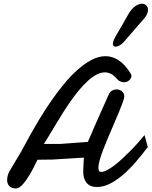

<svg xmlns="http://www.w3.org/2000/svg" viewBox="-20 -1011 829 1049"><path d="M525.4 -139.2Q522.9 -129.9 520.3 -117.9Q517.6 -106 517.6 -95.2Q517.6 -85.4 520.5 -78.6Q523.4 -71.8 533.2 -71.8Q546.4 -71.8 564.7 -81.3Q583 -90.8 604 -106.7Q625 -122.6 647.5 -143.3Q669.9 -164.1 691.9 -186.3Q713.9 -208.5 733.9 -231Q753.9 -253.4 769.5 -272.9L787.6 -208Q755.4 -165 721.2 -125.5Q687 -85.9 651.6 -55.7Q616.2 -25.4 580.6 -7.3Q544.9 10.7 509.8 10.7Q489.3 10.7 474.9 4.2Q460.4 -2.4 451.7 -13.9Q442.9 -25.4 438.7 -40.3Q434.6 -55.2 434.6 -71.8Q434.6 -78.1 435.1 -89.8Q435.5 -101.6 436.3 -114Q437 -126.5 437.7 -136.7Q438.5 -147 438.5 -149.9L265.1 -139.2L184.6 -138.2Q164.1 -93.8 144 -59.6Q135.3 -44.9 125.5 -30.8Q115.7 -16.6 106 -5.6Q96.2 5.4 86.4 12Q76.7 18.6 67.4 18.6Q52.7 18.6 43.5 14.2Q34.2 9.8 28.8 3.2Q23.4 -3.4 21.2 -11.7Q19 -20 19 -27.3Q19 -40 22.5 -52.5Q25.9 -64.9 32.2 -76.2L96.7 -184.6Q101.1 -191.4 114.5 -217.3Q127.9 -243.2 149.2 -281Q170.4 -318.8 198.2 -364.7Q226.1 -410.6 258.5 -457.8Q291 -504.9 327.4 -549.3Q363.8 -593.8 402.1 -628.2Q440.4 -662.6 479.5 -683.3Q518.6 -704.1 557.1 -704.1Q593.3 -704.1 628.2 -681.6Q663.1 -659.2 694.8 -607.9Q698.2 -601.1 698.2 -596.2Q698.2 -589.8 694.8 -583.5Q691.4 -577.1 685.8 -572.3Q680.2 -567.4 673.3 -564.5Q666.5 -561.5 659.2 -561.5Q650.4 -561.5 638.9 -565.4Q627.4 -569.3 617.2 -582Q602.1 -599.6 585.7 -607.7Q569.3 -615.7 553.2 -615.7Q530.3 -615.7 506.3 -602.8Q482.4 -589.8 458.3 -567.6Q434.1 -545.4 410.2 -516.4Q386.2 -487.3 363.8 -455.1Q341.3 -422.9 320.3 -389.2Q299.3 -355.5 280.8 -324.7Q262.2 -293.9 246.8 -268.1Q231.4 -242.2 219.7 -224.6H309.1L460 -235.8Q464.4 -245.6 471.7 -262.5Q479 -279.3 488 -300.3Q497.1 -321.3 507.8 -345.7Q518.6 -370.1 529.5 -394.8Q540.5 -419.4 551.3 -443.6Q562 -467.8 571.3 -488.3Q577.6 -506.8 590.1 -514.6Q602.5 -522.5 616.7 -522.5Q624 -522.5 631.3 -520.3Q638.7 -518.1 644.8 -513.4Q650.9 -508.8 654.8 -501.7Q658.7 -494.6 659.2 -484.9Q659.2 -475.6 651.1 -453.1Q643.1 -430.7 630.6 -400.4Q618.2 -370.1 602.8 -334.7Q587.4 -299.3 572.5 -263.9Q557.6 -228.5 544.9 -196Q532.2 -163.6 525.4 -139.2ZM611.8 -812.5Q629.4 -843.3 647.2 -873.5Q665 -903.8 682.1 -934.6Q700.7 -965.3 720.2 -978Q739.7 -990.7 755.4 -990.7Q770 -990.7 779.3 -981.4Q788.6 -972.2 788.6 -957Q788.6 -947.3 784.2 -935.5Q779.8 -923.8 768.6 -911.1Q742.2 -880.4 715.6 -850.1Q689 -819.8 662.6 -789.1Q649.9 -772.5 635.7 -764.2Q621.6 -755.9 611.8 -755.9Q596.7 -755.9 596.7 -771.5Q596.7 -785.6 611.8 -812.5Z"/></svg>

Font: Damion
Style: Regular
Weight: 400
Foundry: vernon adams
Version: Version 1.000